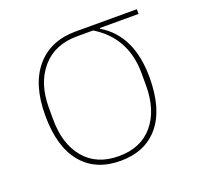

<svg xmlns="http://www.w3.org/2000/svg" viewBox="-98 -610 745 726"><g transform="rotate(-20 275.0 -247.0)"><path d="M523 -487H367V-484Q480 -417 480 -247Q480 -121 425 -54.5Q370 12 270 12Q170 12 115 -54.5Q60 -121 60 -247Q60 -371 117.5 -438.5Q175 -506 276 -506H523ZM340 -487H276Q185 -487 134 -427.5Q83 -368 83 -271V-223Q83 -124 132 -65.5Q181 -7 270 -7Q359 -7 408 -65.5Q457 -124 457 -223V-271Q457 -416 340 -487Z"/></g></svg>

Font: IBM Plex Sans Thin
Style: Regular
Weight: 100
Designer: Mike Abbink, Paul van der Laan, Pieter van Rosmalen
Foundry: Bold Monday
Version: Version 3.0